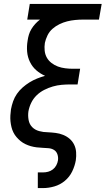

<svg xmlns="http://www.w3.org/2000/svg" viewBox="-20 -755 540 980"><path d="M173 205V125H200Q213 125 226 121.5Q239 118 250 109.5Q261 101 267.5 88.5Q274 76 276 63Q278 47 273 32.5Q268 18 256 10.5Q244 3 228.5 1.5Q213 0 197.5 -0.5Q182 -1 166.5 -3Q151 -5 137 -9Q123 -13 109.5 -19.5Q96 -26 85 -35Q74 -44 64.5 -55Q55 -66 48.5 -79Q42 -92 38.5 -106.5Q35 -121 33.5 -136Q32 -151 33 -166.5Q34 -182 36 -197Q40 -218 47 -238Q54 -258 66.5 -276Q79 -294 95.5 -308.5Q112 -323 130.5 -334.5Q149 -346 169 -354Q189 -362 210 -368Q185 -379 165 -396.5Q145 -414 133 -438.5Q121 -463 118.5 -491Q116 -519 121 -548Q123 -563 127.5 -578Q132 -593 140.5 -607Q149 -621 160 -633Q171 -645 184 -655H119L132 -735H499L485 -655H404Q384 -655 363.5 -653Q343 -651 323 -646Q303 -641 283.5 -631.5Q264 -622 248 -608Q232 -594 222.5 -574.5Q213 -555 209 -536Q206 -516 208 -496.5Q210 -477 219 -461Q228 -445 243 -433.5Q258 -422 275.5 -415.5Q293 -409 313 -406.5Q333 -404 352 -404H389L376 -324H339Q317 -324 294.5 -322Q272 -320 249.5 -313.5Q227 -307 205.5 -296Q184 -285 167 -268.5Q150 -252 139.5 -230.5Q129 -209 125 -186Q122 -164 126 -142.5Q130 -121 144 -106.5Q158 -92 179.5 -86Q201 -80 223 -80Q244 -79 264 -76.5Q284 -74 302.5 -66.5Q321 -59 335.5 -46.5Q350 -34 358.5 -16.5Q367 1 368.5 21.5Q370 42 367 63Q362 92 348.5 120Q335 148 311 168Q287 188 257.5 196.5Q228 205 200 205Z"/></svg>

Font: Iosevka Slab Medium Oblique
Style: Regular
Weight: 500
Italic angle: -9°
Monospace: yes
Designer: Belleve Invis
Foundry: Belleve Invis
Version: Version 11.1.1; ttfautohint (v1.8.3)